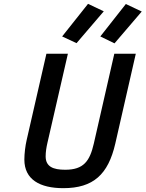

<svg xmlns="http://www.w3.org/2000/svg" viewBox="-20 -972 759 1001"><path d="M222 -692 119 -242C112 -212 107 -171 107 -140C107 -36 188 9 310 9C467 9 544 -63 581 -223L688 -692H576L469 -223C448 -132 416 -87 320 -87C257 -87 218 -103 218 -157C218 -180 222 -204 227 -226L334 -692ZM521 -913 439 -952 304 -782 379 -747ZM719 -912 636 -951 503 -782 577 -746Z"/></svg>

Font: RazerF5 SemiBold
Style: Italic
Weight: 600
Foundry: Razer Inc.
Version: Version 2